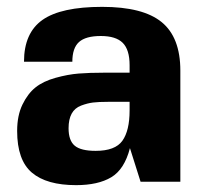

<svg xmlns="http://www.w3.org/2000/svg" viewBox="-20 -530 596 560"><path d="M390 0 359 -98Q343 -36 304.5 -13Q266 10 202 10Q116 10 73 -26.5Q30 -63 30 -148Q30 -193 45.5 -225Q61 -257 83.5 -275Q106 -293 142 -303Q178 -313 209.5 -315.5Q241 -318 283 -318H358V-340Q358 -385 338 -405Q318 -425 274 -425Q230 -425 210.5 -407.5Q191 -390 191 -350H50Q50 -434 104 -472Q158 -510 278 -510Q397 -510 451.5 -465.5Q506 -421 506 -324V0ZM358 -233H295Q268 -233 251.5 -231Q235 -229 216.5 -222Q198 -215 189 -198.5Q180 -182 180 -156Q180 -120 198 -105Q216 -90 259 -90Q316 -90 337 -119.5Q358 -149 358 -208Z"/></svg>

Font: Fivo Sans Modern
Style: Regular
Weight: 700
Designer: Alexander Slobzheninov
Foundry: Alexander Slobzheninov
Version: 1.0